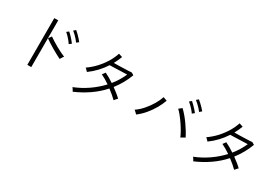

<svg xmlns="http://www.w3.org/2000/svg" viewBox="38 -1760 3925 2758"><g transform="rotate(30 2000.0 -381.0)"><path d="M417 16V-759H482V16ZM777 -289Q748 -303 708 -324.5Q668 -346 625 -371Q582 -396 544.5 -420.5Q507 -445 483 -463L520 -514Q545 -496 582 -472.5Q619 -449 661.5 -425Q704 -401 744.5 -381Q785 -361 816 -349Q812 -345 803.5 -332.5Q795 -320 787.5 -307.5Q780 -295 777 -289ZM783 -539Q770 -560 749 -585.5Q728 -611 705.5 -634.5Q683 -658 664 -673L699 -700Q716 -686 739.5 -661Q763 -636 785.5 -610Q808 -584 820 -567ZM864 -610Q851 -630 829 -655Q807 -680 783.5 -702.5Q760 -725 741 -739L775 -768Q792 -755 816.5 -730.5Q841 -706 864.5 -680.5Q888 -655 900 -638Z M1174 25Q1171 18 1163.5 6Q1156 -6 1149 -17Q1142 -28 1138 -31Q1259 -79 1365.5 -152.5Q1472 -226 1556 -317Q1519 -343 1481.5 -364.5Q1444 -386 1412 -401L1448 -450Q1483 -434 1521.5 -411.5Q1560 -389 1597 -364Q1638 -414 1671 -468.5Q1704 -523 1729 -580Q1698 -579 1655.5 -577.5Q1613 -576 1570 -574.5Q1527 -573 1492.5 -572Q1458 -571 1444 -571Q1398 -500 1339 -437Q1280 -374 1209 -323Q1205 -328 1195.5 -337.5Q1186 -347 1177 -356.5Q1168 -366 1163 -369Q1235 -418 1297 -484Q1359 -550 1406 -626.5Q1453 -703 1478 -781L1540 -761Q1527 -727 1512 -694Q1497 -661 1479 -629Q1512 -629 1554 -630Q1596 -631 1638.5 -632.5Q1681 -634 1716.5 -635.5Q1752 -637 1771 -639L1811 -616Q1782 -537 1741 -465Q1700 -393 1650 -328Q1691 -299 1727.5 -269.5Q1764 -240 1790 -214Q1786 -211 1776 -200.5Q1766 -190 1757 -179Q1748 -168 1744 -163Q1718 -189 1682.5 -219.5Q1647 -250 1608 -279Q1522 -182 1412 -106Q1302 -30 1174 25Z M2127 -147Q2123 -152 2112.5 -162Q2102 -172 2091 -182Q2080 -192 2074 -196Q2137 -239 2191.5 -302Q2246 -365 2286 -433.5Q2326 -502 2345 -561L2408 -538Q2383 -467 2341.5 -395.5Q2300 -324 2246 -260Q2192 -196 2127 -147ZM2843 -178Q2827 -216 2800 -264Q2773 -312 2739.5 -361Q2706 -410 2672 -452.5Q2638 -495 2609 -522L2659 -561Q2691 -531 2726.5 -489.5Q2762 -448 2796 -400.5Q2830 -353 2859 -305.5Q2888 -258 2909 -216Q2904 -214 2890.5 -206.5Q2877 -199 2863.5 -191Q2850 -183 2843 -178ZM2892 -631Q2878 -651 2855.5 -675.5Q2833 -700 2809 -722Q2785 -744 2766 -758L2799 -787Q2817 -774 2842 -750.5Q2867 -727 2890.5 -702.5Q2914 -678 2927 -661ZM2813 -558Q2800 -579 2778 -604Q2756 -629 2733 -652Q2710 -675 2691 -689L2725 -717Q2742 -704 2766 -679.5Q2790 -655 2813.5 -629.5Q2837 -604 2849 -587Z M3174 25Q3171 18 3163.5 6Q3156 -6 3149 -17Q3142 -28 3138 -31Q3259 -79 3365.5 -152.5Q3472 -226 3556 -317Q3519 -343 3481.5 -364.5Q3444 -386 3412 -401L3448 -450Q3483 -434 3521.5 -411.5Q3560 -389 3597 -364Q3638 -414 3671 -468.5Q3704 -523 3729 -580Q3698 -579 3655.5 -577.5Q3613 -576 3570 -574.5Q3527 -573 3492.5 -572Q3458 -571 3444 -571Q3398 -500 3339 -437Q3280 -374 3209 -323Q3205 -328 3195.5 -337.5Q3186 -347 3177 -356.5Q3168 -366 3163 -369Q3235 -418 3297 -484Q3359 -550 3406 -626.5Q3453 -703 3478 -781L3540 -761Q3527 -727 3512 -694Q3497 -661 3479 -629Q3512 -629 3554 -630Q3596 -631 3638.5 -632.5Q3681 -634 3716.5 -635.5Q3752 -637 3771 -639L3811 -616Q3782 -537 3741 -465Q3700 -393 3650 -328Q3691 -299 3727.5 -269.5Q3764 -240 3790 -214Q3786 -211 3776 -200.5Q3766 -190 3757 -179Q3748 -168 3744 -163Q3718 -189 3682.5 -219.5Q3647 -250 3608 -279Q3522 -182 3412 -106Q3302 -30 3174 25Z"/></g></svg>

Font: Zen Kaku Gothic New
Style: Regular
Weight: 400
Designer: Yoshimichi Ohira
Foundry: Positype
Version: Version 1.001